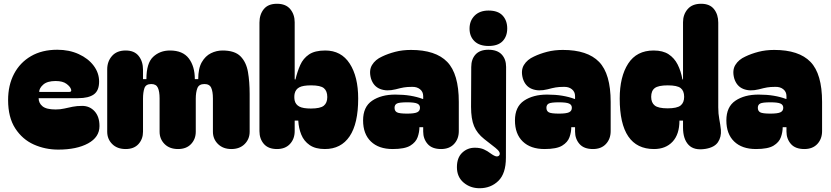

<svg xmlns="http://www.w3.org/2000/svg" viewBox="-20 -791 4408 1019"><path d="M23 -260Q23 -339 54.5 -399Q86 -459 144.5 -493Q203 -527 284 -527Q347 -527 397.5 -504Q448 -481 477 -442.5Q506 -404 506 -358Q506 -310 478 -290Q450 -270 395 -270H185Q185 -244 205.5 -227Q226 -210 275 -210Q300 -210 321.5 -215Q343 -220 365.5 -224.5Q388 -229 416 -229Q456 -229 482 -200.5Q508 -172 508 -122Q508 -63 447.5 -30Q387 3 289 3Q220 3 159.5 -24Q99 -51 61 -109.5Q23 -168 23 -260ZM347 -303Q362 -303 357 -317Q353 -331 333 -346Q313 -361 275 -361Q231 -361 209.5 -342Q188 -323 188 -303Z M647 0Q602 0 575.5 -26.5Q549 -53 549 -92V-423Q549 -465 574.5 -494Q600 -523 647 -523Q693 -523 716 -494Q739 -465 739 -421V-371H757Q757 -456 793 -489.5Q829 -523 882 -523Q950 -523 982 -481Q1014 -439 1014 -371H1032Q1032 -428 1051 -461Q1070 -494 1099.5 -508.5Q1129 -523 1161 -523Q1226 -523 1256.5 -492Q1287 -461 1296 -409Q1305 -357 1305 -292V-92Q1305 -53 1278.5 -26.5Q1252 0 1208 0Q1164 0 1137 -26.5Q1110 -53 1110 -92V-269Q1110 -305 1101 -325Q1092 -345 1065 -345Q1036 -345 1027.5 -323Q1019 -301 1019 -267V-92Q1019 -53 994 -26.5Q969 0 925 0Q880 0 853.5 -26.5Q827 -53 827 -92V-269Q827 -305 818 -325Q809 -345 783 -345Q754 -345 746.5 -323Q739 -301 739 -267V-92Q739 -53 715 -26.5Q691 0 647 0Z M1704 0Q1654 0 1623.5 -21Q1593 -42 1579 -76.5Q1565 -111 1563 -151H1544V-95Q1544 -54 1519 -27Q1494 0 1450 0Q1404 0 1380.5 -27Q1357 -54 1357 -95V-671Q1357 -714 1380 -742.5Q1403 -771 1450 -771Q1497 -771 1520.5 -742.5Q1544 -714 1544 -673V-370L1548 -369Q1558 -411 1573.5 -446Q1589 -481 1620 -502Q1651 -523 1706 -523Q1791 -523 1836 -453.5Q1881 -384 1881 -268Q1881 -135 1835.5 -67.5Q1790 0 1704 0ZM1542 -276Q1542 -271 1542.5 -266.5Q1543 -262 1544 -257Q1549 -236 1568.5 -225.5Q1588 -215 1630 -215Q1680 -215 1698.5 -230Q1717 -245 1717 -276Q1717 -308 1699 -323Q1681 -338 1631 -338Q1588 -338 1568.5 -327.5Q1549 -317 1544 -295Q1543 -291 1542.5 -286.5Q1542 -282 1542 -276Z M2064 0Q1990 0 1948.5 -40Q1907 -80 1907 -152Q1907 -224 1955 -256.5Q2003 -289 2078 -289Q2122 -289 2158 -283Q2194 -277 2223 -266H2226V-281Q2226 -304 2209 -317.5Q2192 -331 2166 -330Q2141 -330 2123.5 -327Q2106 -324 2080 -317Q2032 -305 1997 -319Q1962 -333 1949 -374Q1937 -417 1954.5 -446Q1972 -475 2008 -491Q2039 -506 2077.5 -516Q2116 -526 2161 -526Q2292 -526 2353.5 -462.5Q2415 -399 2415 -250V-95Q2415 -54 2390 -27Q2365 0 2321 0Q2273 0 2249.5 -27Q2226 -54 2226 -93V-116H2206Q2206 -90 2196.5 -63Q2187 -36 2157.5 -18Q2128 0 2064 0ZM2074 -219Q2074 -202 2086.5 -195Q2099 -188 2141 -188Q2179 -188 2194 -195Q2209 -202 2209 -219Q2209 -235 2194 -241.5Q2179 -248 2141 -248Q2099 -248 2086.5 -241.5Q2074 -235 2074 -219Z M2472 -639Q2472 -681 2499 -708Q2526 -735 2573 -735Q2623 -735 2647.5 -708.5Q2672 -682 2672 -640Q2672 -598 2647.5 -572.5Q2623 -547 2573 -547Q2524 -547 2498 -572.5Q2472 -598 2472 -639ZM2525 208Q2476 208 2440.5 178Q2405 148 2405 96Q2405 46 2433 19.5Q2461 -7 2500 -7Q2529 -7 2548.5 2Q2568 11 2582 22Q2604 38 2614.5 39Q2625 40 2630 33Q2640 18 2610 -6L2550 -53Q2512 -83 2496 -121.5Q2480 -160 2480 -224L2481 -435Q2481 -477 2504 -502Q2527 -527 2572 -527Q2619 -527 2642.5 -502Q2666 -477 2666 -436L2665 46Q2665 130 2625 169Q2585 208 2525 208Z M2870 0Q2796 0 2754.5 -40Q2713 -80 2713 -152Q2713 -224 2761 -256.5Q2809 -289 2884 -289Q2928 -289 2964 -283Q3000 -277 3029 -266H3032V-281Q3032 -304 3015 -317.5Q2998 -331 2972 -330Q2947 -330 2929.5 -327Q2912 -324 2886 -317Q2838 -305 2803 -319Q2768 -333 2755 -374Q2743 -417 2760.5 -446Q2778 -475 2814 -491Q2845 -506 2883.5 -516Q2922 -526 2967 -526Q3098 -526 3159.5 -462.5Q3221 -399 3221 -250V-95Q3221 -54 3196 -27Q3171 0 3127 0Q3079 0 3055.5 -27Q3032 -54 3032 -93V-116H3012Q3012 -90 3002.5 -63Q2993 -36 2963.5 -18Q2934 0 2870 0ZM2880 -219Q2880 -202 2892.5 -195Q2905 -188 2947 -188Q2985 -188 3000 -195Q3015 -202 3015 -219Q3015 -235 3000 -241.5Q2985 -248 2947 -248Q2905 -248 2892.5 -241.5Q2880 -235 2880 -219Z M3451 0Q3269 0 3269 -268Q3269 -384 3314 -453.5Q3359 -523 3449 -523Q3498 -523 3528.5 -503Q3559 -483 3576.5 -448.5Q3594 -414 3602 -369L3605 -370V-673Q3605 -714 3629.5 -742.5Q3654 -771 3701 -771Q3747 -771 3769.5 -742.5Q3792 -714 3792 -671V-221Q3792 -187 3797.5 -158.5Q3803 -130 3806 -102Q3809 -64 3790.5 -36.5Q3772 -9 3725 -1Q3664 9 3634.5 -22Q3605 -53 3605 -114V-151H3586Q3586 -78 3549.5 -39Q3513 0 3451 0ZM3436 -277Q3436 -246 3455 -231Q3474 -216 3523 -216Q3573 -216 3592 -231Q3611 -246 3611 -277Q3611 -309 3592.5 -323.5Q3574 -338 3524 -338Q3474 -338 3455 -323.5Q3436 -309 3436 -277Z M3992 0Q3918 0 3876.5 -40Q3835 -80 3835 -152Q3835 -224 3883 -256.5Q3931 -289 4006 -289Q4050 -289 4086 -283Q4122 -277 4151 -266H4154V-281Q4154 -304 4137 -317.5Q4120 -331 4094 -330Q4069 -330 4051.5 -327Q4034 -324 4008 -317Q3960 -305 3925 -319Q3890 -333 3877 -374Q3865 -417 3882.5 -446Q3900 -475 3936 -491Q3967 -506 4005.5 -516Q4044 -526 4089 -526Q4220 -526 4281.5 -462.5Q4343 -399 4343 -250V-95Q4343 -54 4318 -27Q4293 0 4249 0Q4201 0 4177.5 -27Q4154 -54 4154 -93V-116H4134Q4134 -90 4124.5 -63Q4115 -36 4085.5 -18Q4056 0 3992 0ZM4002 -219Q4002 -202 4014.5 -195Q4027 -188 4069 -188Q4107 -188 4122 -195Q4137 -202 4137 -219Q4137 -235 4122 -241.5Q4107 -248 4069 -248Q4027 -248 4014.5 -241.5Q4002 -235 4002 -219Z"/></svg>

Font: Bagel Fat One
Style: Regular
Weight: 400
Designer: Kyung-won Kim
Foundry: JAMO
Version: Version 1.000; ttfautohint (v1.8.4.7-5d5b);gftools[0.9.28]